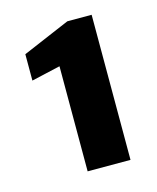

<svg xmlns="http://www.w3.org/2000/svg" viewBox="-66 -753 369 450"><g transform="rotate(-15 118.5 -528.0)"><path d="M93 -352V-607L23 -591V-655L138 -704H197V-352Z"/></g></svg>

Font: DM Sans 20pt
Style: Bold
Weight: 700
Version: Version 4.004;gftools[0.9.30]